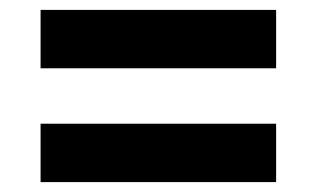

<svg xmlns="http://www.w3.org/2000/svg" viewBox="-20 -499 640 388"><path d="M62 -361V-479H538V-361ZM62 -131V-249H538V-131Z"/></svg>

Font: Lilex Nerd Font
Style: Bold
Weight: 700
Designer: Mike Abbink, Paul van der Laan, Pieter van Rosmalen, Mikhael Khrustik
Foundry: Mikhael Khrustik
Version: Version 2.400; ttfautohint (v1.8.4.7-5d5b);Nerd Fonts 3.3.0